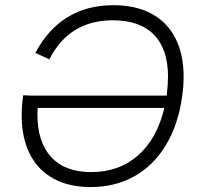

<svg xmlns="http://www.w3.org/2000/svg" viewBox="-20 -728 781 757"><path d="M65.5 -273Q65.5 -310.5 71.5 -352.5L103.5 -351H637L637.5 -354.5Q642.5 -396 642.5 -425.5Q642.5 -534 587 -591Q531.5 -648 425 -648Q253 -648 174.5 -494L119.5 -519.5Q168.5 -612.5 245.8 -660Q323 -707.5 427 -707.5Q515 -707.5 577 -674.2Q639 -641 671.5 -577.5Q704 -514 704 -425Q704 -387 698 -346.5Q682.5 -236 634 -155.8Q585.5 -75.5 509.8 -33Q434 9.5 337.5 9.5Q251.5 9.5 190.5 -24Q129.5 -57.5 97.5 -121Q65.5 -184.5 65.5 -273ZM339.5 -49.5Q449.5 -49.5 524.2 -115.2Q599 -181 628 -302.5H128.5Q127.5 -285.5 127.5 -277.5Q127.5 -167.5 182 -108.5Q236.5 -49.5 339.5 -49.5Z"/></svg>

Font: HK Grotesk Light
Style: Italic
Weight: 300
Italic angle: -16°
Designer: Alfredo Marco Pradil
Foundry: Hanken Design Co.
Version: Version 3.001